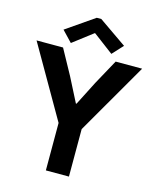

<svg xmlns="http://www.w3.org/2000/svg" viewBox="-135 -1030 915 1122"><g transform="rotate(15 322.5 -469.0)"><path d="M252 -287.1 2.9 -719.7H163.1L246.1 -568.4L320.3 -422.9H324.2L398.4 -568.4L481.4 -719.7H641.6L391.6 -287.1V0H252ZM138.7 -821.3 308.6 -938.5H335.9L504.9 -821.3L445.3 -756.8L323.2 -848.6H320.3L200.2 -756.8Z"/></g></svg>

Font: Reddit Sans Strawberry
Style: Bold
Weight: 700
Designer: Stephen Hutchings
Foundry: Reddit
Version: Version 1.013